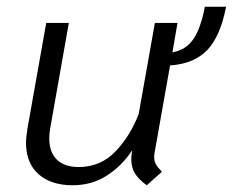

<svg xmlns="http://www.w3.org/2000/svg" viewBox="-20 -538 690 569"><path d="M438 -85Q437 -80 437 -72Q437 -60 442 -51Q447 -42 460 -29L415 11Q391 -6 380 -24Q369 -42 369 -66Q369 -73 371 -87L372 -93Q341 -46 296.5 -17.5Q252 11 195 11Q131 11 94 -22Q57 -55 57 -116Q57 -127 61 -155L117 -470H184L129 -159Q126 -143 126 -128Q126 -87 148.5 -65Q171 -43 213 -43Q278 -43 322 -89Q366 -135 391 -200L439 -470H506L491 -383Q531 -390 553 -422Q575 -454 587 -518H650Q633 -430 594 -389.5Q555 -349 484 -344Z"/></svg>

Font: KoHo
Style: Italic
Weight: 400
Italic angle: -10°
Designer: Cadson Demak & Katatrad Team
Foundry: Cadson Demak Co.,Ltd.
Version: Version 1.000